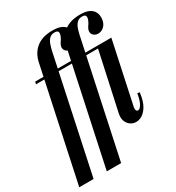

<svg xmlns="http://www.w3.org/2000/svg" viewBox="-250 -829 1034 1125"><g transform="rotate(-30 267.0 -267.0)"><path d="M114.8 -583.2Q127.2 -640 167.8 -672Q208.2 -704 276.5 -704Q312.2 -704 333.4 -694.8Q354.5 -685.5 364.2 -670.6Q374 -655.8 375.9 -638.9Q377.8 -622 374.2 -606.8Q369 -583 353.2 -569.1Q337.5 -555.2 318.9 -553.8Q300.2 -552.2 285.8 -563.5Q273.8 -573.2 273.2 -589.5Q272.8 -605.8 292.5 -632.2Q296.2 -638.5 300.6 -648Q305 -657.5 306.1 -666.8Q307.2 -676 301.9 -682Q296.5 -688 280.8 -688Q259 -688 246.1 -674.5Q233.2 -661 226.8 -642.2Q220.2 -623.5 216.2 -606.5L50.8 170.2H-46.2ZM179.5 -479 182.8 -495H278.8L275.5 -479ZM36.2 -479 39.5 -495H105.8L102.5 -479ZM459 -495H555L465.2 -75.5Q462.8 -60.2 468.2 -52.5Q473.8 -44.8 484.5 -49.1Q495.2 -53.5 506 -74.4Q516.8 -95.2 523.8 -137L539 -134.5Q532 -75 510.6 -42.2Q489.2 -9.5 462.5 0.6Q435.8 10.8 412 1.9Q388.2 -7 375.8 -30.8Q363.2 -54.5 370.8 -89.2ZM417 -479 420 -495H469L466 -479ZM301.2 -583.2Q313.8 -640 354.2 -672Q394.8 -704 463 -704Q498.8 -704 519.9 -694.8Q541 -685.5 550.8 -670.6Q560.5 -655.8 562.4 -638.9Q564.2 -622 560.8 -606.8Q555.5 -583 539.8 -569.1Q524 -555.2 505.4 -553.8Q486.8 -552.2 472.2 -563.5Q460.2 -573.2 459.8 -589.5Q459.2 -605.8 479 -632.2Q482.8 -638.5 487.1 -648Q491.5 -657.5 492.6 -666.8Q493.8 -676 488.4 -682Q483 -688 467.2 -688Q445.5 -688 432.6 -674.5Q419.8 -661 413.2 -642.2Q406.8 -623.5 402.8 -606.5L237.2 170.2H140.2ZM366 -479 369.2 -495H465.2L462 -479ZM222.8 -479 226 -495H292.2L289 -479Z"/></g></svg>

Font: Emberly Black
Style: Italic
Weight: 900
Italic angle: -12°
Designer: Rajesh Rajput
Foundry: Rajesh Rajput
Version: Version 1.000